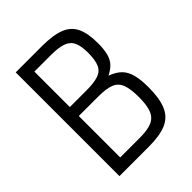

<svg xmlns="http://www.w3.org/2000/svg" viewBox="-223 -923 1047 1047"><g transform="rotate(-45 300.0 -400.0)"><path d="M81.5 0V-800H284Q369.5 -800 419 -780.5Q468.5 -761 490 -716.5Q511.5 -672 511.5 -596.5Q511.5 -549 503.5 -517.5Q495.5 -486 477 -465.8Q458.5 -445.5 426.5 -429.5Q468 -414.5 492 -390.8Q516 -367 526.2 -328.5Q536.5 -290 536.5 -229.5Q536.5 -144.5 515 -94Q493.5 -43.5 444 -21.8Q394.5 0 309 0ZM156.5 -69H309Q368 -69 401.2 -83.5Q434.5 -98 448 -133.2Q461.5 -168.5 461.5 -229.5Q461.5 -293.5 448 -328Q434.5 -362.5 401.2 -375.5Q368 -388.5 309 -388.5H156.5ZM156.5 -457.5H284Q343.5 -457.5 376.5 -468.8Q409.5 -480 423 -510.2Q436.5 -540.5 436.5 -596.5Q436.5 -648 423.2 -677.2Q410 -706.5 376.8 -718.8Q343.5 -731 284 -731H156.5Z"/></g></svg>

Font: Victor Mono Thin
Style: Regular
Weight: 100
Monospace: yes
Designer: Rune Bjørnerås
Version: Version 1.561;gftools[0.9.30]